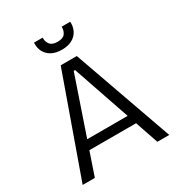

<svg xmlns="http://www.w3.org/2000/svg" viewBox="-198 -978 1026 1106"><g transform="rotate(-30 315.5 -425.0)"><path d="M27 0 262 -660H369L603 0H524L320 -595H311L108 0ZM132 -154V-215H508V-154ZM194 -850H252Q250 -825 264.5 -805.5Q279 -786 315 -786Q351 -786 365 -804.5Q379 -823 378 -850H435Q437 -816 423 -789.5Q409 -763 381.5 -748.5Q354 -734 314 -734Q274 -734 246.5 -749Q219 -764 205.5 -790Q192 -816 194 -850Z"/></g></svg>

Font: Bricolage Grotesque 36pt Light
Style: Regular
Weight: 300
Designer: Mathieu Triay
Foundry: Atelier Triay
Version: Version 1.001;gftools[0.9.33.dev8+g029e19f]